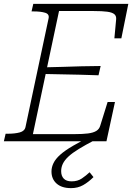

<svg xmlns="http://www.w3.org/2000/svg" viewBox="-39 -730 688 992"><path d="M555 -203 511 0H-19L-10 -39H0Q38 -39 63.5 -46Q89 -53 93 -75L212 -635Q217 -657 194.5 -664Q172 -671 135 -671H124L133 -710H624L588 -532H552L561 -629Q563 -647 552 -656.5Q541 -666 515 -669.5Q489 -673 446 -673H266L131 -37H345Q388 -37 415.5 -40.5Q443 -44 458.5 -53.5Q474 -63 479 -81L517 -203ZM185 -382Q235 -383 284 -384.5Q333 -386 382.5 -387.5Q432 -389 481 -389L470 -341Q422 -343 373 -344Q324 -345 275.5 -346Q227 -347 178 -348ZM437 -29 450 -6Q402 19 368.5 39.5Q335 60 315 78.5Q295 97 286 115.5Q277 134 277 154Q277 179 290.5 193Q304 207 331 207Q362 207 384 192Q406 177 424 160L444 185Q418 211 390.5 226.5Q363 242 328 242Q280 242 253.5 218.5Q227 195 227 156Q227 134 237.5 112.5Q248 91 272 69.5Q296 48 337 24Q378 0 437 -29Z"/></svg>

Font: Roboto Serif 20pt Thin
Style: Italic
Weight: 250
Italic angle: -10°
Version: Version 1.007